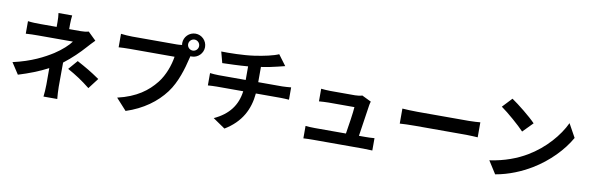

<svg xmlns="http://www.w3.org/2000/svg" viewBox="-57 -1386 6064 1977"><g transform="rotate(10 2975.0 -397.5)"><path d="M577 -817H434C438 -792 440 -756 440 -725V-673H267C232 -673 177 -674 139 -680V-549C170 -552 233 -553 269 -553H631C602 -512 540 -454 463 -404C376 -349 248 -280 55 -237L132 -119C240 -152 347 -193 439 -242V-71C439 -31 435 29 431 57H575C572 26 568 -31 568 -71C568 -134 569 -243 569 -323C652 -386 728 -461 779 -519C801 -543 831 -577 857 -602L774 -683C750 -676 722 -673 691 -673H571V-725C571 -756 574 -793 577 -817ZM871 -109 955 -219C859 -285 807 -314 715 -364L632 -268C719 -220 784 -178 871 -109Z M1804 -733C1804 -765 1830 -791 1862 -791C1893 -791 1919 -765 1919 -733C1919 -702 1893 -676 1862 -676C1830 -676 1804 -702 1804 -733ZM1742 -733C1742 -726 1743 -720 1744 -714C1723 -711 1701 -710 1687 -710H1224C1191 -710 1134 -714 1105 -718V-577C1130 -579 1178 -581 1224 -581H1689C1676 -495 1638 -382 1572 -299C1491 -197 1378 -110 1180 -64L1289 56C1467 -2 1601 -101 1691 -221C1775 -332 1818 -487 1841 -585C1844 -594 1846 -604 1849 -615C1853 -614 1858 -614 1862 -614C1927 -614 1981 -668 1981 -733C1981 -799 1927 -853 1862 -853C1796 -853 1742 -799 1742 -733Z M2153 -718 2184 -602C2251 -604 2356 -607 2452 -615V-473H2170C2139 -473 2105 -476 2078 -479V-350C2104 -352 2141 -354 2172 -354H2447C2428 -206 2348 -99 2196 -29L2323 58C2492 -44 2564 -186 2579 -354H2838C2865 -354 2899 -352 2926 -350V-479C2904 -477 2857 -473 2835 -473H2583V-632C2643 -641 2702 -652 2751 -665C2768 -669 2794 -676 2828 -684L2746 -794C2696 -771 2594 -748 2494 -734C2384 -718 2229 -716 2153 -718Z M3759 -477 3662 -524C3650 -517 3609 -513 3588 -513H3332C3305 -513 3259 -516 3233 -519V-387C3262 -389 3301 -392 3333 -392H3603C3600 -336 3578 -194 3564 -109H3240C3205 -109 3168 -111 3141 -114V16C3179 14 3204 13 3240 13H3766C3793 13 3842 15 3862 16V-113C3836 -110 3790 -109 3764 -109H3700C3715 -204 3741 -376 3749 -435C3751 -445 3754 -464 3759 -477Z M4092 -463V-306C4129 -309 4196 -311 4253 -311H4790C4832 -311 4883 -307 4907 -306V-463C4881 -461 4837 -457 4790 -457H4253C4201 -457 4128 -460 4092 -463Z M5191 -760 5097 -660C5170 -609 5295 -500 5347 -444L5449 -548C5391 -609 5261 -713 5191 -760ZM5066 -94 5150 38C5291 14 5420 -42 5521 -103C5682 -200 5815 -338 5891 -473L5813 -614C5750 -479 5620 -326 5449 -225C5352 -167 5222 -116 5066 -94Z"/></g></svg>

Font: Source Han Sans CN
Style: Bold
Weight: 700
Designer: Ryoko NISHIZUKA 西塚涼子 (kana, bopomofo & ideographs); Paul D. Hunt (Latin, Greek & Cyrillic); Sandoll Communications 산돌커뮤니
Foundry: Adobe
Version: Version 2.001;hotconv 1.0.107;makeotfexe 2.5.65593